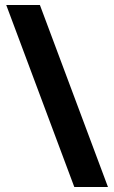

<svg xmlns="http://www.w3.org/2000/svg" viewBox="-20 -742 458 770"><path d="M140 -722H5L278 8H413Z"/></svg>

Font: Noto Sans Georgian Condensed ExtraBold
Style: Regular
Weight: 800
Width: 3
Designer: Monotype Design Team, Akaki Razmadze
Foundry: Google LLC
Version: Version 2.005